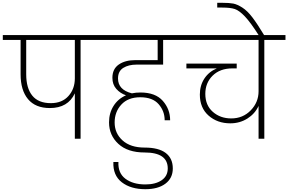

<svg xmlns="http://www.w3.org/2000/svg" viewBox="-52 -990 2057 1370"><path d="M311 -254Q391 -254 436.5 -305Q482 -356 482 -431V-705H135V-460Q135 -361 178.5 -307.5Q222 -254 311 -254ZM-32 -705V-740H674V-705H523V0H482V-324Q433 -219 304 -219Q201 -219 148 -282.5Q95 -346 95 -460V-705Z M985 360Q881 360 817 310.5Q753 261 757 166H793Q789 245 843 285.5Q897 326 985 326Q1058 326 1101.5 296Q1145 266 1145 212Q1145 98 980 98Q859 98 792.5 36.5Q726 -25 726 -117Q726 -183 758 -234Q790 -285 847 -310Q806 -324 778 -355.5Q750 -387 750 -435Q750 -498 795.5 -529.5Q841 -561 913 -561H1073V-705H610V-740H1261V-705H1112V-529H923Q865 -529 827.5 -505.5Q790 -482 790 -430Q790 -349 889 -324Q918 -330 950 -330Q1057 -330 1109.5 -270.5Q1162 -211 1162 -132H1123Q1123 -197 1080 -246.5Q1037 -296 949 -296Q862 -296 814 -244Q766 -192 766 -116Q766 -39 822.5 12Q879 63 980 63Q1080 63 1130.5 101.5Q1181 140 1181 212Q1181 281 1128.5 320.5Q1076 360 985 360Z M1197 -705V-740H1985V-705H1834V0H1793V-234Q1767 -178 1713 -144Q1659 -110 1591 -110Q1499 -110 1436.5 -165Q1374 -220 1374 -315Q1374 -380 1406 -429Q1438 -478 1495 -502H1278V-536H1637V-502H1606Q1518 -502 1465.5 -450.5Q1413 -399 1413 -320Q1413 -239 1466.5 -192Q1520 -145 1598 -145Q1681 -145 1737 -202.5Q1793 -260 1793 -339V-705Z M1795 -737Q1736 -830 1695.5 -872.5Q1655 -915 1623.5 -925.5Q1592 -936 1534 -936H1498V-970H1533Q1584 -970 1612.5 -964.5Q1641 -959 1677 -936Q1713 -913 1748.5 -866.5Q1784 -820 1834 -737Z"/></svg>

Font: Poppins ExtraLight
Style: Regular
Weight: 275
Designer: Ninad Kale (Devanagari), Jonny Pinhorn (Latin)
Foundry: Indian Type Foundry
Version: Version 3.200;PS 1.000;hotconv 16.6.54;makeotf.lib2.5.65590